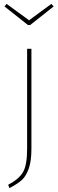

<svg xmlns="http://www.w3.org/2000/svg" viewBox="-20 -769 298 984"><path d="M243 -749 255 -736 135 -641H123L3 -736L14 -749L129 -665ZM141 -519V-6Q141 56 127.5 94.5Q114 133 92.5 153Q71 173 28 195L22 178Q77 149 98 113Q119 77 119 -7V-519Z"/></svg>

Font: FiraGO Thin
Style: Regular
Weight: 100
Designer: bBox Type
Foundry: bBox Type GmbH
Version: Version 1.001;PS 001.001;hotconv 1.0.88;makeotf.lib2.5.64775